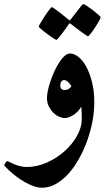

<svg xmlns="http://www.w3.org/2000/svg" viewBox="-69 -610 509 931"><path d="M388.2 -112.8Q388.2 -68.4 379.2 -20.8Q370.1 26.9 353.5 73Q336.9 119.1 313.7 160.4Q290.5 201.7 262.5 232.7Q234.4 263.7 201.9 282Q169.4 300.3 134.8 300.3Q114.7 300.3 93.5 292.5Q72.3 284.7 51.5 272.9Q30.8 261.2 12.7 247.6Q-5.4 233.9 -19 221.7Q-32.7 209.5 -40.8 200.7Q-48.8 191.9 -48.8 190.9Q-48.8 189.5 -46.9 186.3Q-44.9 183.1 -42.5 179.4Q-40 175.8 -37.4 173.3Q-34.7 170.9 -33.7 170.9Q-31.7 170.9 -23.7 175.3Q-15.6 179.7 -2.7 185.3Q10.3 190.9 26.6 195.3Q43 199.7 61 199.7Q109.9 199.7 157.7 178.5Q205.6 157.2 243.4 123.8Q281.2 90.3 304.4 48.8Q327.6 7.3 327.6 -32.7Q327.6 -48.8 327.1 -63.5Q326.7 -78.1 324.7 -92.3Q316.9 -78.6 306.6 -68.4Q296.4 -58.1 285.2 -51.3Q273.9 -44.4 263.7 -41Q253.4 -37.6 245.6 -37.6Q232.9 -37.6 217.5 -44.2Q202.1 -50.8 189.5 -63.5Q176.8 -76.2 167.7 -94.2Q158.7 -112.3 158.7 -134.3Q158.7 -150.9 163.6 -173.3Q168.5 -195.8 176.8 -219.7Q185.1 -243.7 196 -267.1Q207 -290.5 219.5 -309.3Q231.9 -328.1 245.1 -339.4Q258.3 -350.6 270.5 -350.6Q290 -350.6 310.5 -334.7Q331.1 -318.8 348.1 -288.6Q365.2 -258.3 376.7 -214.1Q388.2 -169.9 388.2 -112.8ZM277.3 -192.9Q271.5 -201.7 262 -211.7Q252.4 -221.7 241.2 -221.7Q233.4 -221.7 228.3 -214.4Q223.1 -207 223.1 -193.8Q223.1 -185.5 228.8 -179.4Q234.4 -173.3 243.7 -173.3Q256.3 -173.3 265.1 -179.4Q273.9 -185.5 277.3 -192.9ZM335 -590.3Q338.9 -590.3 352.5 -581.3Q366.2 -572.3 380.9 -561Q395.5 -549.8 407.2 -539.3Q418.9 -528.8 418.9 -525.9Q418.9 -523.4 415 -515.6Q411.1 -507.8 405 -497.6Q398.9 -487.3 391.6 -476.1Q384.3 -464.8 377.4 -455.6Q370.6 -446.3 365.2 -440.2Q359.9 -434.1 357.9 -434.1Q355.5 -434.1 342.8 -443.1Q330.1 -452.1 314.9 -462.9L276.4 -492.7Q272.5 -496.6 268.1 -496.6Q266.1 -496.6 263.2 -490.7L236.3 -453.1Q226.1 -439 216.6 -427.7Q207 -416.5 203.6 -416.5Q202.1 -416.5 195.6 -420.7Q189 -424.8 179.2 -431.6Q169.4 -438.5 159.2 -446Q148.9 -453.6 139.9 -460.9Q130.9 -468.3 125 -473.6Q119.1 -479 119.1 -481Q119.1 -483.4 123.3 -491.2Q127.4 -499 134 -509.5Q140.6 -520 147.9 -531.7Q155.3 -543.5 162.4 -552.7Q169.4 -562 174.6 -568.6Q179.7 -575.2 181.2 -575.2Q185.5 -575.2 198.5 -565.7Q211.4 -556.2 225.6 -545.4Q242.2 -532.7 261.2 -516.6Q265.1 -512.2 268.1 -511.7Q270 -511.7 271.7 -513.2Q273.4 -514.6 276.4 -519Q291 -538.6 303.7 -554.2Q314 -567.9 323.2 -579.1Q332.5 -590.3 335 -590.3Z"/></svg>

Font: Accordance
Style: Bold
Weight: 700
Version: Version 1.2 (build January 31, 2020) Miklal Software Solutio